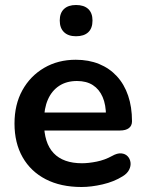

<svg xmlns="http://www.w3.org/2000/svg" viewBox="-20 -738 582 768"><path d="M306 10Q223 10 163 -21Q103 -52 70.5 -109Q38 -166 38 -244Q38 -320 69.5 -377Q101 -434 156.5 -466.5Q212 -499 283 -499Q335 -499 376.5 -482Q418 -465 447.5 -433Q477 -401 492.5 -355.5Q508 -310 508 -253Q508 -235 495.5 -225.5Q483 -216 460 -216H139V-288H420L404 -273Q404 -319 390.5 -350Q377 -381 351.5 -397.5Q326 -414 288 -414Q246 -414 216.5 -394.5Q187 -375 171.5 -339.5Q156 -304 156 -255V-248Q156 -166 194.5 -125.5Q233 -85 308 -85Q334 -85 366.5 -91.5Q399 -98 428 -114Q449 -126 465 -124.5Q481 -123 490.5 -113Q500 -103 502 -88.5Q504 -74 496.5 -59Q489 -44 471 -33Q436 -11 390.5 -0.5Q345 10 306 10ZM284 -593Q253 -593 236 -609.5Q219 -626 219 -656Q219 -686 236 -702Q253 -718 284 -718Q316 -718 333 -702Q350 -686 350 -656Q350 -625 333 -609Q316 -593 284 -593Z"/></svg>

Font: Nunito ExtraLight
Style: Bold
Weight: 700
Version: Version 3.602